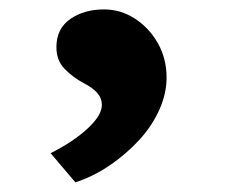

<svg xmlns="http://www.w3.org/2000/svg" viewBox="-20 -169 480 404"><path d="M138.6 214.7 86.5 153.3Q134.7 129.1 164.5 101.3Q194.3 73.6 194.3 52Q194.3 37.6 184.6 26.5Q174.9 15.5 156.1 5.9Q133.3 -6.4 116 -24Q98.7 -41.7 98.7 -69.9Q98.7 -108.7 127.9 -129Q157.1 -149.2 198.8 -149.2Q233.8 -149.2 263.6 -130Q293.5 -110.8 312 -78.4Q330.5 -46 330.5 -5.6Q330.5 27.9 315.3 61.9Q300.1 95.9 272.9 125.6Q245.6 155.2 211.3 178.7Q176.9 202.2 138.6 214.7Z"/></svg>

Font: Lexend Mega
Style: Regular
Weight: 400
Designer: Bonnie Shaver-Troup, Thomas Jockin
Foundry: Lexend
Version: Version 1.007